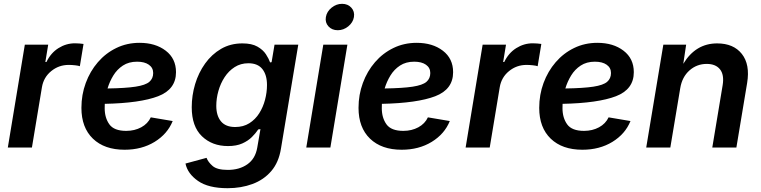

<svg xmlns="http://www.w3.org/2000/svg" viewBox="-20 -783 4040 1019"><path d="M21.5 0 111.8 -545.9H235.8L220.7 -454.1H226.6Q249.5 -502 290.3 -527.6Q331.1 -553.2 377.9 -553.2Q388.2 -553.2 401.4 -552.2Q414.6 -551.3 423.3 -549.8L403.8 -431.6Q396 -434.6 378.7 -436.5Q361.3 -438.5 344.7 -438.5Q292 -438.5 251.7 -405.5Q211.4 -372.6 202.6 -320.3L149.4 0Z M641.1 11.7Q534.2 11.7 473.1 -47.1Q412.1 -106 412.1 -210.4Q412.1 -280.3 435.1 -342.5Q458 -404.8 499.5 -452.9Q541 -501 597.4 -528.3Q653.8 -555.7 720.7 -555.7Q805.2 -555.7 859.6 -513.9Q914.1 -472.2 914.1 -399.9Q914.1 -308.6 819.1 -272.2Q724.1 -235.8 536.1 -231.9Q535.6 -219.7 535.6 -208.5Q535.6 -157.7 560.5 -123Q585.4 -88.4 649.9 -88.4Q694.3 -88.4 729.5 -107.4Q764.6 -126.5 780.3 -160.2L896.5 -140.6Q868.7 -71.8 800.5 -30Q732.4 11.7 641.1 11.7ZM550.8 -313.5Q647 -314.9 699.5 -323Q752 -331.1 772.5 -348.6Q793 -366.2 793 -395.5Q793 -423.3 770 -439.5Q747.1 -455.6 707.5 -455.6Q663.6 -455.6 632.3 -435.1Q601.1 -414.6 581.3 -382.1Q561.5 -349.6 550.8 -313.5Z M1188 215.8Q1085.9 215.8 1030.8 177.2Q975.6 138.7 964.4 85L1076.2 54.7Q1084.5 77.1 1108.4 97.9Q1132.3 118.7 1189 118.7Q1250.5 118.7 1292.7 89.1Q1335 59.6 1345.2 1L1362.3 -97.7L1350.6 -96.2Q1337.4 -76.2 1317.1 -55.9Q1296.9 -35.6 1265.9 -21.7Q1234.9 -7.8 1189.9 -7.8Q1106 -7.8 1051.8 -59.8Q997.6 -111.8 997.6 -213.9Q997.6 -276.4 1015.6 -336.7Q1033.7 -397 1068.6 -445.8Q1103.5 -494.6 1153.3 -523.7Q1203.1 -552.7 1266.6 -552.7Q1316.4 -552.7 1346.2 -535.6Q1376 -518.6 1391.4 -494.9Q1406.7 -471.2 1413.6 -451.7L1421.4 -453.1L1437 -545.9H1563L1471.2 5.4Q1459.5 78.6 1419.7 125Q1379.9 171.4 1319.8 193.6Q1259.8 215.8 1188 215.8ZM1228 -108.9Q1271.5 -108.9 1303.2 -128.9Q1335 -148.9 1355.7 -181.6Q1376.5 -214.4 1386.7 -253.7Q1397 -293 1397 -332Q1397 -385.3 1372.6 -416.3Q1348.1 -447.3 1298.3 -447.3Q1257.3 -447.3 1225.6 -427Q1193.8 -406.7 1172.1 -373.5Q1150.4 -340.3 1139.2 -300.5Q1127.9 -260.7 1127.9 -221.2Q1127.9 -168.9 1152.8 -138.9Q1177.7 -108.9 1228 -108.9Z M1605.5 0 1695.8 -545.9H1823.7L1733.4 0ZM1772.5 -622.6Q1741.7 -622.6 1723.1 -643.1Q1704.6 -663.6 1709.5 -692.4Q1714.4 -721.7 1739.7 -742.2Q1765.1 -762.7 1795.4 -762.7Q1826.2 -762.7 1844.7 -742.2Q1863.3 -721.7 1858.4 -692.4Q1853.5 -663.6 1828.4 -643.1Q1803.2 -622.6 1772.5 -622.6Z M2111.8 11.7Q2004.9 11.7 1943.8 -47.1Q1882.8 -106 1882.8 -210.4Q1882.8 -280.3 1905.8 -342.5Q1928.7 -404.8 1970.2 -452.9Q2011.7 -501 2068.1 -528.3Q2124.5 -555.7 2191.4 -555.7Q2275.9 -555.7 2330.3 -513.9Q2384.8 -472.2 2384.8 -399.9Q2384.8 -308.6 2289.8 -272.2Q2194.8 -235.8 2006.8 -231.9Q2006.3 -219.7 2006.3 -208.5Q2006.3 -157.7 2031.2 -123Q2056.2 -88.4 2120.6 -88.4Q2165 -88.4 2200.2 -107.4Q2235.4 -126.5 2251 -160.2L2367.2 -140.6Q2339.4 -71.8 2271.2 -30Q2203.1 11.7 2111.8 11.7ZM2021.5 -313.5Q2117.7 -314.9 2170.2 -323Q2222.7 -331.1 2243.2 -348.6Q2263.7 -366.2 2263.7 -395.5Q2263.7 -423.3 2240.7 -439.5Q2217.8 -455.6 2178.2 -455.6Q2134.3 -455.6 2103 -435.1Q2071.8 -414.6 2052 -382.1Q2032.2 -349.6 2021.5 -313.5Z M2451.2 0 2541.5 -545.9H2665.5L2650.4 -454.1H2656.2Q2679.2 -502 2720 -527.6Q2760.7 -553.2 2807.6 -553.2Q2817.9 -553.2 2831.1 -552.2Q2844.2 -551.3 2853 -549.8L2833.5 -431.6Q2825.7 -434.6 2808.3 -436.5Q2791 -438.5 2774.4 -438.5Q2721.7 -438.5 2681.4 -405.5Q2641.1 -372.6 2632.3 -320.3L2579.1 0Z M3070.8 11.7Q2963.9 11.7 2902.8 -47.1Q2841.8 -106 2841.8 -210.4Q2841.8 -280.3 2864.7 -342.5Q2887.7 -404.8 2929.2 -452.9Q2970.7 -501 3027.1 -528.3Q3083.5 -555.7 3150.4 -555.7Q3234.9 -555.7 3289.3 -513.9Q3343.8 -472.2 3343.8 -399.9Q3343.8 -308.6 3248.8 -272.2Q3153.8 -235.8 2965.8 -231.9Q2965.3 -219.7 2965.3 -208.5Q2965.3 -157.7 2990.2 -123Q3015.1 -88.4 3079.6 -88.4Q3124 -88.4 3159.2 -107.4Q3194.3 -126.5 3210 -160.2L3326.2 -140.6Q3298.3 -71.8 3230.2 -30Q3162.1 11.7 3070.8 11.7ZM2980.5 -313.5Q3076.7 -314.9 3129.2 -323Q3181.6 -331.1 3202.1 -348.6Q3222.7 -366.2 3222.7 -395.5Q3222.7 -423.3 3199.7 -439.5Q3176.8 -455.6 3137.2 -455.6Q3093.3 -455.6 3062 -435.1Q3030.8 -414.6 3011 -382.1Q2991.2 -349.6 2980.5 -313.5Z M3590.3 -315.4 3537.6 0H3409.7L3500.5 -545.9H3621.6L3606.4 -444.3Q3671.9 -552.7 3786.1 -552.7Q3873 -552.7 3917.2 -496.8Q3961.4 -440.9 3945.3 -342.8L3888.2 0H3760.3L3815.4 -331.5Q3824.2 -386.2 3801.3 -415Q3778.3 -443.8 3731 -443.8Q3678.2 -443.8 3639.2 -409.2Q3600.1 -374.5 3590.3 -315.4Z"/></svg>

Font: Inter Semi Bold
Style: Italic
Weight: 600
Italic angle: -9.39999°
Designer: Rasmus Andersson
Foundry: rsms
Version: Version 4.000;git-3c8e0fc